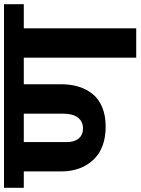

<svg xmlns="http://www.w3.org/2000/svg" viewBox="88 -772 669 914"><g transform="rotate(-90 422.0 -314.5)"><path d="M605 0V-535.2H478.5V-358.9Q478.5 -311.5 466.6 -273.2Q454.6 -234.9 430.7 -206.1Q406.7 -177.2 367.7 -161.4Q328.6 -145.5 277.3 -145.5Q173.8 -145.5 118.7 -204.3Q63.5 -263.2 63.5 -357.9V-535.2H-14.6V-629.4H859.4V-535.2H744.6V0ZM268.1 -253.4Q300.8 -253.4 319.6 -277.6Q338.4 -301.8 338.4 -347.2V-535.2H203.1V-331.1Q203.1 -293.9 220.5 -273.7Q237.8 -253.4 268.1 -253.4Z"/></g></svg>

Font: Khula Bold
Style: Regular
Weight: 700
Designer: Erin McLaughlin, Steve Matteson
Version: Version 1.000;PS 1.0;hotconv 1.0.72;makeotf.lib2.5.5900